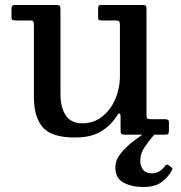

<svg xmlns="http://www.w3.org/2000/svg" viewBox="-20 -540 726 770"><path d="M116 -151V-441Q116 -450.5 113.5 -454.2Q111 -458 102 -458H44Q34 -458 30 -460.2Q26 -462.5 26 -472.5V-501.5Q26 -513.5 29.2 -516.8Q32.5 -520 44 -520H203.5Q215 -520 218.8 -517.5Q222.5 -515 222.5 -504V-162.5Q222.5 -109.5 243.5 -77.5Q264.5 -45.5 310.5 -45.5Q355.5 -45.5 389.2 -72Q423 -98.5 442 -142Q461 -185.5 461 -237V-440.5Q461 -452.5 456.2 -455.2Q451.5 -458 440.5 -458H388.5Q381 -458 377.2 -459.5Q373.5 -461 373.5 -468.5V-505Q373.5 -513.5 375.8 -516.8Q378 -520 386.5 -520H555Q563 -520 565.2 -516.5Q567.5 -513 567.5 -504.5V-79.5Q567.5 -67.5 570.5 -64.8Q573.5 -62 585.5 -62H641Q648 -62 652.8 -59.8Q657.5 -57.5 657.5 -49.5V-17Q657.5 -7 655.2 -3.5Q653 0 643.5 0H481Q469.5 0 466.5 -3.8Q463.5 -7.5 463.5 -19.5V-76Q463.5 -81.5 459.8 -84.5Q456 -87.5 450.5 -78Q426.5 -38.5 386 -13.5Q345.5 11.5 280.5 11.5Q186.5 11.5 151.2 -29.8Q116 -71 116 -151ZM554 210Q509 210 475.8 192.5Q442.5 175 442.5 132Q442.5 102 464.5 74.8Q486.5 47.5 517.2 24.5Q548 1.5 575 -16.5Q593 -29 601 -19.5Q609 -11 596 3Q579 22.5 560.8 48.8Q542.5 75 542.5 105.5Q542.5 124.5 553.2 139.8Q564 155 589.5 155Q607.5 155 620.5 146.2Q633.5 137.5 641.5 126Q648.5 116.5 656 122.5L666.5 130.5Q671.5 134 671.5 136.5Q671.5 139 668.5 144.5Q653.5 172 627 191Q600.5 210 554 210Z"/></svg>

Font: Besley* Medium
Style: Regular
Weight: 500
Designer: Owen Earl
Foundry: indestructible type*
Version: Version 3.000; ttfautohint (v1.8.3)